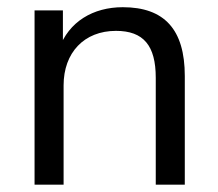

<svg xmlns="http://www.w3.org/2000/svg" viewBox="-20 -505 597 525"><path d="M74.5 0H153.9V-271.6C153.9 -360.8 209.8 -420.6 297.1 -420.6C372.5 -420.6 405.9 -380.4 405.9 -292.2V0H485.3V-297.1C485.3 -424.5 429.4 -485.3 315.7 -485.3C235.3 -485.3 167.6 -446.1 141.2 -370.6H152V-476.5H74.5Z"/></svg>

Font: LL Pando Sans
Style: Regular
Weight: 400
Designer: Joshua Smith
Foundry: Joshua Smith
Version: Version 1.000;Glyphs 3.2.1 (3258)